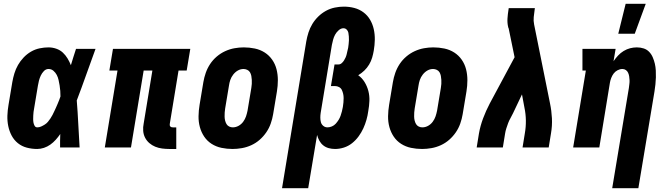

<svg xmlns="http://www.w3.org/2000/svg" viewBox="-20 -778 3540 1013"><path d="M176 8Q148 8 121.5 1Q95 -6 74.5 -22.5Q54 -39 41.5 -62.5Q29 -86 23.5 -113Q18 -140 19 -168Q20 -196 25 -225L45 -345Q49 -368 56 -391Q63 -414 75 -435Q87 -456 104.5 -474.5Q122 -493 143.5 -505.5Q165 -518 189 -523Q213 -528 236 -528Q257 -528 277 -521Q297 -514 311.5 -500.5Q326 -487 336.5 -469.5Q347 -452 354 -434Q360 -455 367 -476.5Q374 -498 381 -520H484Q459 -452 435 -384Q411 -316 385 -248Q390 -187 393 -124.5Q396 -62 400 0H297Q297 -18 297 -35.5Q297 -53 298 -71Q287 -55 274 -40.5Q261 -26 245.5 -15Q230 -4 212 2Q194 8 176 8ZM177 -106Q187 -106 197 -110.5Q207 -115 216.5 -121Q226 -127 233 -135.5Q240 -144 246 -153Q252 -162 257 -171.5Q262 -181 266.5 -191Q271 -201 275.5 -210.5Q280 -220 284 -230Q288 -240 292 -249.5Q296 -259 299 -269Q299 -284 298 -298.5Q297 -313 294.5 -327.5Q292 -342 289 -356Q286 -370 279.5 -382.5Q273 -395 262 -404.5Q251 -414 236 -414Q222 -414 211.5 -403Q201 -392 195 -379Q189 -366 185.5 -352.5Q182 -339 180 -326L160 -206Q158 -197 157 -187.5Q156 -178 155.5 -168.5Q155 -159 155 -149.5Q155 -140 156.5 -131.5Q158 -123 162.5 -114.5Q167 -106 177 -106Z M873 8Q854 8 835 5.5Q816 3 799 -4Q782 -11 768 -23Q754 -35 745.5 -51.5Q737 -68 735.5 -87.5Q734 -107 738 -126L784 -406H738L671 0H533L600 -406H557L576 -520H984L965 -406H922L876 -126Q875 -122 875.5 -118Q876 -114 878.5 -111Q881 -108 884.5 -107Q888 -106 892 -106H910V8Z M1207 8Q1177 8 1148.5 2Q1120 -4 1096.5 -19Q1073 -34 1057.5 -57Q1042 -80 1034.5 -107.5Q1027 -135 1027.5 -165Q1028 -195 1033 -225L1053 -345Q1057 -369 1065.5 -393.5Q1074 -418 1088.5 -440Q1103 -462 1123.5 -479.5Q1144 -497 1168 -508Q1192 -519 1217 -523.5Q1242 -528 1266 -528Q1296 -528 1324.5 -522Q1353 -516 1376.5 -501Q1400 -486 1416 -463Q1432 -440 1439 -412.5Q1446 -385 1446 -355Q1446 -325 1441 -295L1421 -175Q1417 -151 1408.5 -126.5Q1400 -102 1385 -80Q1370 -58 1350 -40.5Q1330 -23 1306 -12Q1282 -1 1256.5 3.5Q1231 8 1207 8ZM1208 -106Q1224 -106 1238.5 -114Q1253 -122 1263 -135.5Q1273 -149 1278 -164Q1283 -179 1286 -194L1306 -314Q1308 -325 1308.5 -335.5Q1309 -346 1308.5 -356.5Q1308 -367 1306 -377.5Q1304 -388 1299 -396.5Q1294 -405 1284.5 -409.5Q1275 -414 1265 -414Q1249 -414 1235 -406Q1221 -398 1210.5 -384.5Q1200 -371 1195 -356Q1190 -341 1188 -326L1168 -206Q1166 -195 1165.5 -184.5Q1165 -174 1165 -163.5Q1165 -153 1167.5 -142.5Q1170 -132 1175 -123.5Q1180 -115 1189 -110.5Q1198 -106 1208 -106Z M1468 215 1596 -560Q1600 -583 1607.5 -606.5Q1615 -630 1628 -651.5Q1641 -673 1659.5 -691Q1678 -709 1700 -721Q1722 -733 1746.5 -738Q1771 -743 1794 -743Q1823 -743 1849.5 -736Q1876 -729 1897.5 -713Q1919 -697 1932.5 -674Q1946 -651 1952 -624Q1958 -597 1957.5 -568.5Q1957 -540 1952 -511Q1949 -493 1943.5 -474Q1938 -455 1927.5 -437.5Q1917 -420 1902.5 -406Q1888 -392 1870 -381Q1890 -367 1903.5 -345Q1917 -323 1923.5 -298Q1930 -273 1929 -246Q1928 -219 1923 -192Q1920 -169 1913.5 -146Q1907 -123 1897 -101Q1887 -79 1872 -58.5Q1857 -38 1837.5 -22.5Q1818 -7 1794.5 0.5Q1771 8 1748 8Q1730 8 1714 3.5Q1698 -1 1685.5 -11Q1673 -21 1665 -35.5Q1657 -50 1653 -66L1606 215ZM1708 -106Q1719 -106 1731 -111Q1743 -116 1751.5 -125.5Q1760 -135 1766.5 -145.5Q1773 -156 1777 -167.5Q1781 -179 1784 -190.5Q1787 -202 1789 -214Q1791 -226 1792 -237.5Q1793 -249 1793 -260.5Q1793 -272 1790.5 -283Q1788 -294 1783.5 -303.5Q1779 -313 1769 -318.5Q1759 -324 1747 -324H1726L1745 -438H1766Q1775 -438 1782.5 -444.5Q1790 -451 1795 -459Q1800 -467 1803.5 -475Q1807 -483 1809 -491.5Q1811 -500 1813 -509Q1815 -518 1817 -526Q1818 -536 1819.5 -546Q1821 -556 1821 -566Q1821 -576 1820.5 -586Q1820 -596 1818 -605.5Q1816 -615 1809 -622Q1802 -629 1792 -629Q1779 -629 1767 -618.5Q1755 -608 1748 -595Q1741 -582 1737.5 -568.5Q1734 -555 1731 -541L1672 -183Q1670 -170 1670 -157.5Q1670 -145 1673 -133.5Q1676 -122 1685.5 -114Q1695 -106 1708 -106Z M2207 8Q2177 8 2148.5 2Q2120 -4 2096.5 -19Q2073 -34 2057.5 -57Q2042 -80 2034.5 -107.5Q2027 -135 2027.5 -165Q2028 -195 2033 -225L2053 -345Q2057 -369 2065.5 -393.5Q2074 -418 2088.5 -440Q2103 -462 2123.5 -479.5Q2144 -497 2168 -508Q2192 -519 2217 -523.5Q2242 -528 2266 -528Q2296 -528 2324.5 -522Q2353 -516 2376.5 -501Q2400 -486 2416 -463Q2432 -440 2439 -412.5Q2446 -385 2446 -355Q2446 -325 2441 -295L2421 -175Q2417 -151 2408.5 -126.5Q2400 -102 2385 -80Q2370 -58 2350 -40.5Q2330 -23 2306 -12Q2282 -1 2256.5 3.5Q2231 8 2207 8ZM2208 -106Q2224 -106 2238.5 -114Q2253 -122 2263 -135.5Q2273 -149 2278 -164Q2283 -179 2286 -194L2306 -314Q2308 -325 2308.5 -335.5Q2309 -346 2308.5 -356.5Q2308 -367 2306 -377.5Q2304 -388 2299 -396.5Q2294 -405 2284.5 -409.5Q2275 -414 2265 -414Q2249 -414 2235 -406Q2221 -398 2210.5 -384.5Q2200 -371 2195 -356Q2190 -341 2188 -326L2168 -206Q2166 -195 2165.5 -184.5Q2165 -174 2165 -163.5Q2165 -153 2167.5 -142.5Q2170 -132 2175 -123.5Q2180 -115 2189 -110.5Q2198 -106 2208 -106Z M2495 0 2507 -74Q2514 -114 2529 -154Q2544 -194 2564 -232L2695 -476L2664 -627Q2663 -629 2662.5 -631Q2662 -633 2661 -635V-636Q2656 -657 2657.5 -680.5Q2659 -704 2663 -728L2664 -735H2802L2801 -728Q2798 -708 2796 -688Q2794 -668 2798 -649L2882 -232Q2890 -194 2892 -154Q2894 -114 2887 -74L2875 0H2737L2749 -74Q2755 -108 2754.5 -142.5Q2754 -177 2747 -210L2734 -280L2687 -181Q2681 -168 2673.5 -155Q2666 -142 2661 -128.5Q2656 -115 2651.5 -101Q2647 -87 2645 -74L2633 0Z M3210 215 3298 -314Q3299 -324 3300.5 -334.5Q3302 -345 3301.5 -355.5Q3301 -366 3299.5 -375.5Q3298 -385 3294 -394Q3290 -403 3282 -408.5Q3274 -414 3264 -414Q3251 -414 3238.5 -407.5Q3226 -401 3218 -390.5Q3210 -380 3205 -367Q3200 -354 3198 -342L3142 0H3004L3071 -406H3053V-520H3228L3217 -455Q3228 -471 3241 -485Q3254 -499 3270.5 -509Q3287 -519 3304.5 -523.5Q3322 -528 3340 -528Q3359 -528 3376 -522.5Q3393 -517 3405 -504.5Q3417 -492 3424 -475.5Q3431 -459 3435 -442Q3439 -425 3440 -406.5Q3441 -388 3440.5 -369.5Q3440 -351 3438 -332.5Q3436 -314 3433 -295L3348 215ZM3242 -600 3281 -758H3387L3329 -600Z"/></svg>

Font: Iosevka Curly Slab Heavy
Style: Italic
Weight: 900
Italic angle: -9°
Monospace: yes
Designer: Belleve Invis
Foundry: Belleve Invis
Version: Version 22.1.2; ttfautohint (v1.8.4)